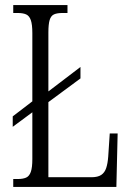

<svg xmlns="http://www.w3.org/2000/svg" viewBox="-20 -734 516 754"><path d="M32 0V-31H50Q70 -31 82.5 -36.5Q95 -42 101 -59Q107 -76 107 -109V-293L30 -236V-277L107 -336V-604Q107 -638 101 -655Q95 -672 82.5 -677.5Q70 -683 49 -683H32V-714H245V-683H226Q204 -683 192 -677.5Q180 -672 175 -655.5Q170 -639 170 -606V-375L296 -471V-426L170 -333V-38H339Q364 -38 377.5 -47Q391 -56 397 -74Q403 -92 405 -119L411 -210H442L437 0Z"/></svg>

Font: Noto Serif Khmer ExtraCondensed Light
Style: Regular
Weight: 300
Width: 2
Designer: Danh Hong and the Monotype Design Team
Foundry: Monotype Imaging Inc.
Version: Version 2.004